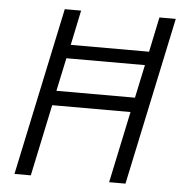

<svg xmlns="http://www.w3.org/2000/svg" viewBox="-50 -736 740 784"><g transform="rotate(5 319.5 -344.0)"><path d="M38 0 184 -688H251L221 -545H542L572 -688H639L493 0H426L488 -293H167L105 0ZM179 -353H501L530 -489H208Z"/></g></svg>

Font: Saira Semi Condensed Light
Style: Italic
Weight: 300
Width: 4
Italic angle: -12°
Designer: Hector Gatti with collaboration of the Omnibus-Type team
Foundry: Omnibus-Type
Version: Version 1.001; ttfautohint (v1.8)